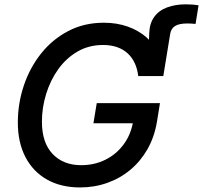

<svg xmlns="http://www.w3.org/2000/svg" viewBox="-20 -841 922 872"><path d="M650.9 -512.2 657.7 -689Q659.2 -735.4 680.7 -764.6Q702.1 -793.9 739.5 -807.6Q776.9 -821.3 823.7 -821.3Q841.8 -821.3 856.9 -820.1Q872.1 -818.8 881.8 -816.9L868.2 -732.4Q859.4 -733.4 848.9 -733.9Q838.4 -734.4 830.6 -734.4Q793.5 -734.4 775.1 -722.9Q756.8 -711.4 752.9 -687L721.7 -495.6ZM343.8 10.3Q256.8 10.3 193.4 -25.6Q129.9 -61.5 95.5 -127.7Q61 -193.8 61 -284.7Q61 -371.6 88.4 -452.9Q115.7 -534.2 167 -598.4Q218.3 -662.6 290.3 -700.2Q362.3 -737.8 451.7 -737.8Q510.7 -737.8 560.3 -720.2Q609.9 -702.6 646 -670.7Q682.1 -638.7 701.9 -594.2Q721.7 -549.8 721.2 -495.6H607.9Q604 -527.8 592 -554Q580.1 -580.1 559.8 -598.6Q539.6 -617.2 511.5 -627Q483.4 -636.7 448.2 -636.7Q383.3 -636.7 331.8 -606.7Q280.3 -576.7 244.4 -526.4Q208.5 -476.1 189.5 -414.1Q170.4 -352.1 170.4 -288.1Q170.4 -192.9 219 -141.8Q267.6 -90.8 348.6 -90.8Q408.7 -90.8 458.5 -115.5Q508.3 -140.1 541.5 -185.1Q574.7 -230 584.5 -289.1L612.3 -281.2H404.3L419.4 -372.6H706.5L692.4 -285.6Q680.7 -217.8 649.7 -163.3Q618.7 -108.9 572.3 -70.1Q525.9 -31.2 467.5 -10.5Q409.2 10.3 343.8 10.3Z"/></svg>

Font: Inter 18pt Medium
Style: Italic
Weight: 500
Italic angle: -9.3988°
Designer: Rasmus Andersson
Foundry: rsms
Version: Version 4.001;git-66647c0bb